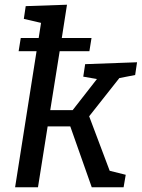

<svg xmlns="http://www.w3.org/2000/svg" viewBox="-20 -794 601 814"><path d="M44 0 135 -577H59L68 -633H144L154 -697L81 -714L89 -768L264 -774L242 -633H368L359 -577H233L193 -327H288L391 -459L333 -469L341 -522L561 -530L553 -476L486 -463L358 -301L445 -70L513 -53L504 0H369L278 -258H182L141 0Z"/></svg>

Font: Bitter Medium
Style: Italic
Weight: 500
Italic angle: -9°
Designer: Sol Matas, and Bitter project Authors
Foundry: Sol Matas
Version: Version 2.001